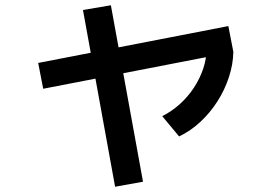

<svg xmlns="http://www.w3.org/2000/svg" viewBox="-20 -643 1040 729"><path d="M144 -306 125 -404 847 -544 866 -446ZM417 66 295 -605 401 -623 523 47ZM596 -202Q632 -220 663 -248Q694 -276 716.5 -310.5Q739 -345 751.5 -382Q764 -419 764 -456L866 -446Q865 -398 849 -349.5Q833 -301 805.5 -258Q778 -215 741 -180.5Q704 -146 660 -125Z"/></svg>

Font: M PLUS 1 Medium
Style: Regular
Weight: 500
Designer: Coji Morishita
Foundry: UNDERFOREST DESIGN
Version: Version 1.001